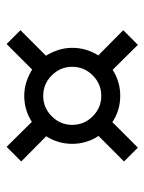

<svg xmlns="http://www.w3.org/2000/svg" viewBox="53 -632 443 590"><g transform="rotate(90 275.0 -337.5)"><path d="M115.8 -135.8 73.3 -178.3 151.7 -256.7Q140.8 -274.2 134.2 -294.6Q127.5 -315 127.5 -337.5Q127.5 -380.8 150.8 -417.5L73.3 -494.2L118.3 -539.2L195 -461.7Q231.7 -485 275 -485Q297.5 -485 317.9 -478.8Q338.3 -472.5 355.8 -460.8L434.2 -539.2L476.7 -496.7L398.3 -418.3Q410 -400.8 416.2 -380.4Q422.5 -360 422.5 -337.5Q422.5 -294.2 399.2 -257.5L476.7 -180.8L431.7 -135.8L355 -213.3Q318.3 -190 275 -190Q252.5 -190 232.1 -196.7Q211.7 -203.3 194.2 -214.2ZM275 -248.3Q311.7 -248.3 337.9 -274.6Q364.2 -300.8 364.2 -337.5Q364.2 -374.2 337.9 -400.4Q311.7 -426.7 275 -426.7Q238.3 -426.7 212.1 -400.4Q185.8 -374.2 185.8 -337.5Q185.8 -300.8 212.1 -274.6Q238.3 -248.3 275 -248.3Z"/></g></svg>

Font: Funnel Display Light Light
Style: Regular
Weight: 300
Version: Version 1.000